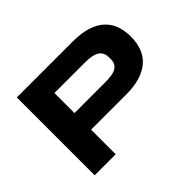

<svg xmlns="http://www.w3.org/2000/svg" viewBox="-133 -921 1170 1170"><g transform="rotate(-45 452.0 -335.5)"><path d="M858.9 -441.9Q858.9 -391.6 844.2 -349.4Q829.6 -307.1 797.1 -276.6Q764.6 -246.1 712.9 -229Q661.1 -211.9 586.9 -211.9H286.1V0H105V-670.9H586.9Q661.1 -670.9 712.9 -654.1Q764.6 -637.2 797.1 -606.7Q829.6 -576.2 844.2 -534.2Q858.9 -492.2 858.9 -441.9ZM675.8 -439Q675.8 -462.4 669.2 -479.2Q662.6 -496.1 647.5 -506.8Q632.3 -517.6 607.9 -522.7Q583.5 -527.8 547.9 -527.8H286.1V-355H547.9Q583.5 -355 607.9 -359.1Q632.3 -363.3 647.5 -373.3Q662.6 -383.3 669.2 -399.4Q675.8 -415.5 675.8 -439Z"/></g></svg>

Font: REH Gaming
Style: Gaming
Weight: 700
Designer: Astigmatic (AOETI)
Foundry: Astigmatic (AOETI)
Version: Version 1.001 2011